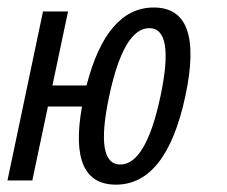

<svg xmlns="http://www.w3.org/2000/svg" viewBox="-44 -486 610 517"><path d="M71.8 -455.1H139.2L97.2 -255.9H189Q243.2 -465.8 370.1 -465.8Q505.9 -465.8 455.1 -227.1Q403.8 11.2 268.1 11.2Q139.2 11.2 176.8 -199.2H85L43 0H-23.9ZM279.8 -43Q349.1 -43 388.2 -227.1Q426.8 -410.2 357.9 -410.2Q289.1 -410.2 250 -227.1Q210.9 -43 279.8 -43Z"/></svg>

Font: Anonymous Pro
Style: Italic
Weight: 400
Italic angle: -12°
Monospace: yes
Designer: Mark Simonson
Version: Version 1.003